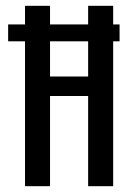

<svg xmlns="http://www.w3.org/2000/svg" viewBox="-20 -640 438 660"><path d="M8 -498V-556H391V-498ZM66 -620H152V-377H283V-620H369V0H283V-310H152V0H66Z"/></svg>

Font: Smooch Sans Thin SemiBold
Style: Regular
Weight: 600
Version: Version 1.010